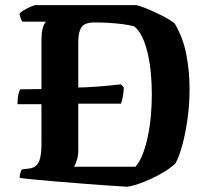

<svg xmlns="http://www.w3.org/2000/svg" viewBox="-20 -726 822 748"><path d="M259.5 -322 135.5 -320H48Q48 -342 51.5 -357.5Q55 -373 59 -378L135.5 -379L259.5 -384.5Q313.5 -385 361.5 -388.8Q409.5 -392.5 451 -397.5L462.5 -385.5Q461.5 -363.5 458 -346.5Q454.5 -329.5 451.5 -322ZM475 1.5Q447.5 0 402 -3.2Q356.5 -6.5 303.8 -10.5Q251 -14.5 200.2 -18.8Q149.5 -23 111 -26.8Q72.5 -30.5 56.5 -33Q56.5 -43 59.5 -52.5Q62.5 -62 65.5 -66L94.5 -69.5Q112 -72 122 -81.8Q132 -91.5 136.8 -112.2Q141.5 -133 141.5 -167.5V-564.5Q141.5 -595 145.2 -611.2Q149 -627.5 153.8 -634.2Q158.5 -641 159 -641.5H67.5Q64 -646 60.5 -655.2Q57 -664.5 56 -673Q61.5 -679.5 73.8 -686.8Q86 -694 98.8 -699.5Q111.5 -705 117.5 -706H511.5Q522.5 -704 543.2 -695.8Q564 -687.5 588.2 -676.2Q612.5 -665 632.5 -653.5Q652.5 -642 661 -634Q694 -577.5 706.2 -512.2Q718.5 -447 718.5 -380.5Q718.5 -319 710.5 -262.2Q702.5 -205.5 690.2 -160.5Q678 -115.5 663.5 -89.5Q646.5 -73 620.8 -57.2Q595 -41.5 567.2 -28.8Q539.5 -16 515 -8Q490.5 0 475 1.5ZM268 -76.5H508Q524 -95 536 -125.8Q548 -156.5 556 -194.8Q564 -233 567.8 -275.2Q571.5 -317.5 571.5 -359Q571.5 -399.5 567.8 -440Q564 -480.5 555.8 -517Q547.5 -553.5 534.2 -581.2Q521 -609 502.5 -623.5Q483.5 -628.5 458.8 -631.8Q434 -635 405.8 -636.8Q377.5 -638.5 347.5 -638.5Q310 -638.5 297.5 -620Q285 -601.5 285 -563V-142Q285 -119 279.2 -101.2Q273.5 -83.5 268 -76.5Z"/></svg>

Font: Texturina Medium
Style: Regular
Weight: 500
Designer: Guillermo Torres Carreño
Foundry: Omnibus-Type
Version: Version 1.003